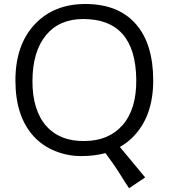

<svg xmlns="http://www.w3.org/2000/svg" viewBox="-20 -786 873 979"><path d="M517.6 -5.4Q462.9 9.8 393.6 9.8Q324.2 9.8 260.3 -16.1Q196.3 -42 151.4 -91.3Q58.6 -193.4 58.6 -376Q58.6 -557.6 158.2 -663.1Q255.4 -765.6 415 -765.6Q583.5 -765.6 672.9 -663.1Q761.2 -562 761.2 -376Q761.2 -195.3 662.1 -91.8Q630.9 -59.1 591.3 -36.6L720.2 118.7L638.2 173.8Q620.6 148.4 599.6 114Q578.6 79.6 555.2 46.4ZM145.5 -375Q145 -299.3 163.1 -241Q181.2 -182.6 215.8 -143.6Q285.6 -64.9 411.1 -66.9Q534.7 -67.9 604.5 -147.5Q676.8 -230 674.8 -381.3Q670.9 -689 404.3 -689Q282.7 -689 214.8 -606.9Q146.5 -524.4 145.5 -375Z"/></svg>

Font: Duru Sans
Style: Regular
Weight: 400
Designer: Onur Yazõcõgil
Foundry: Onur Yazõcõgil
Version: Version 1.002